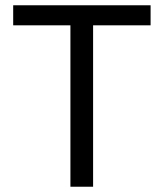

<svg xmlns="http://www.w3.org/2000/svg" viewBox="-20 -708 621 728"><path d="M247 0V-612H30V-688H551V-612H333V0Z"/></svg>

Font: Saira
Style: Regular
Weight: 400
Designer: Hector Gatti with collaboration of the Omnibus-Type team
Foundry: Omnibus-Type
Version: Version 1.100; ttfautohint (v1.8.3)